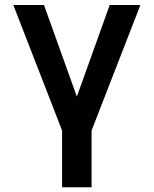

<svg xmlns="http://www.w3.org/2000/svg" viewBox="-20 -538 626 782"><path d="M232.9 224.6H353V-6.3L551.8 -517.6H426.8L293 -144.5L159.2 -517.6H34.2L232.9 -6.3Z"/></svg>

Font: Cascadia Code PL SemiBold
Style: Regular
Weight: 600
Monospace: yes
Designer: Aaron Bell
Foundry: Saja Typeworks
Version: Version 2404.023